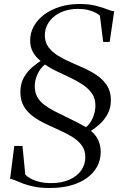

<svg xmlns="http://www.w3.org/2000/svg" viewBox="-20 -842 625 961"><path d="M484 -81.5Q484 -42 466.5 -9Q449 24 415.8 48.2Q382.5 72.5 335.5 85.8Q288.5 99 229.5 99Q185 99 152.2 92.5Q119.5 86 96.2 77.2Q73 68.5 57 61.2Q41 54 30.5 53L51.5 -111.5H92.5L106.5 31.5Q114.5 41 132 51Q149.5 61 176 67.8Q202.5 74.5 236.5 74.5Q288 74.5 326.2 57.8Q364.5 41 385.8 11.8Q407 -17.5 407 -55Q407 -89.5 389.5 -113.8Q372 -138 343 -156Q314 -174 279.2 -189.5Q244.5 -205 209.8 -221.5Q175 -238 146 -259Q117 -280 99.5 -309.5Q82 -339 82 -381Q82 -425 100.5 -456Q119 -487 143 -506.8Q167 -526.5 183.5 -537Q159 -556 145 -581Q131 -606 131 -639.5Q131 -678 149.5 -711Q168 -744 201.2 -769Q234.5 -794 279.8 -808Q325 -822 378.5 -822Q426 -822 460.5 -813Q495 -804 517.5 -795Q540 -786 551.5 -786L529 -632H496.5L480 -764Q472.5 -771 457.5 -778.8Q442.5 -786.5 420.8 -792Q399 -797.5 370 -797.5Q334.5 -797.5 304.2 -787.8Q274 -778 251.8 -760.2Q229.5 -742.5 217 -718.5Q204.5 -694.5 204.5 -665.5Q204.5 -630.5 222.5 -606.2Q240.5 -582 269.8 -563.8Q299 -545.5 334.5 -530.2Q370 -515 405.2 -498.8Q440.5 -482.5 469.8 -461.5Q499 -440.5 517 -411.5Q535 -382.5 535 -341Q535 -302 519.2 -272.5Q503.5 -243 480.5 -222Q457.5 -201 435 -187Q459 -167.5 471.5 -141Q484 -114.5 484 -81.5ZM457.5 -314.5Q457.5 -349 440.2 -374Q423 -399 394.5 -418Q366 -437 332.2 -453Q298.5 -469 265 -484.8Q231.5 -500.5 204.5 -519Q181.5 -500.5 167.8 -470.8Q154 -441 154 -411.5Q154 -380 166.2 -357.5Q178.5 -335 201.5 -317.5Q224.5 -300 256.2 -283.8Q288 -267.5 327 -249Q366 -230.5 410.5 -205.5Q431.5 -222 444.5 -252.2Q457.5 -282.5 457.5 -314.5Z"/></svg>

Font: Merriweather 144pt Light
Style: Italic
Weight: 300
Italic angle: -7.8°
Version: Version 2.101